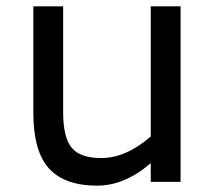

<svg xmlns="http://www.w3.org/2000/svg" viewBox="-20 -573 679 605"><path d="M549 -553V0H455V-59Q373 12 286 12Q184 12 134.5 -42Q85 -96 85 -219V-553H179V-219Q179 -141 205.5 -108Q232 -75 299 -75Q377 -75 455 -143V-553Z"/></svg>

Font: Biryani
Style: Regular
Weight: 400
Designer: Dan Reynolds and Mathieu Réguer
Foundry: Dan Reynolds and Mathieu Réguer
Version: Version 1.004; ttfautohint (v1.1) -l 5 -r 5 -G 72 -x 0 -D la